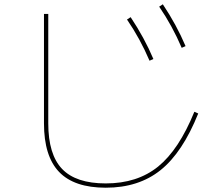

<svg xmlns="http://www.w3.org/2000/svg" viewBox="-20 -835 1040 895"><path d="M185 -260V-770H205V-260Q205 -115 269.5 -47.5Q334 20 473 20Q620 20 717 -58.5Q814 -137 886 -314L904 -306Q831 -124 728.5 -42Q626 40 473 40Q326 40 255.5 -33.5Q185 -107 185 -260ZM572 -744 589 -755Q653 -659 695 -560L677 -552Q633 -655 572 -744ZM739 -815Q803 -719 845 -620L827 -612Q783 -715 722 -804Z"/></svg>

Font: Enso Thin
Style: Regular
Weight: 100
Designer: Coji Morishita
Foundry: UNDERFOREST DESIGN
Version: Version 1.000